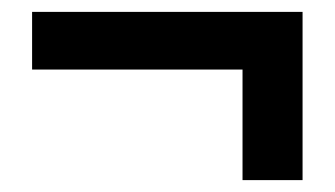

<svg xmlns="http://www.w3.org/2000/svg" viewBox="-20 -399 563 323"><path d="M388 -96V-282H34V-379H489V-96Z"/></svg>

Font: Assistant
Style: Bold
Weight: 700
Designer: Hebrew By Ben Nathan, Latin by Paul Hunt
Version: Version 2.001;PS 002.001;hotconv 1.0.88;makeotf.lib2.5.64775